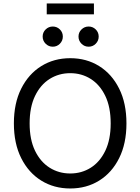

<svg xmlns="http://www.w3.org/2000/svg" viewBox="-20 -1071 805 1101"><path d="M382.8 9.8Q289.6 9.8 216.6 -35.4Q143.6 -80.6 101.6 -164.3Q59.6 -248 59.6 -363.3Q59.6 -479 101.6 -562.7Q143.6 -646.5 216.6 -691.9Q289.6 -737.3 382.8 -737.3Q476.1 -737.3 548.8 -691.9Q621.6 -646.5 663.3 -562.7Q705.1 -479 705.1 -363.3Q705.1 -248 663.3 -164.3Q621.6 -80.6 548.8 -35.4Q476.1 9.8 382.8 9.8ZM382.8 -76.2Q447.8 -76.2 500.2 -109.1Q552.7 -142.1 583.7 -206.3Q614.7 -270.5 614.7 -363.3Q614.7 -457 583.7 -521.2Q552.7 -585.4 500.2 -618.4Q447.8 -651.4 382.8 -651.4Q317.4 -651.4 264.6 -618.2Q211.9 -585 180.9 -520.8Q149.9 -456.5 149.9 -363.3Q149.9 -270.5 180.9 -206.5Q211.9 -142.6 264.6 -109.4Q317.4 -76.2 382.8 -76.2ZM518.6 -1051.3V-988.8H248V-1051.3ZM282.7 -803.2Q258.8 -803.2 241.7 -820.3Q224.6 -837.4 224.6 -861.3Q224.6 -885.3 241.7 -902.1Q258.8 -918.9 282.7 -918.9Q306.6 -918.9 323.5 -902.1Q340.3 -885.3 340.3 -861.3Q340.3 -837.4 323.5 -820.3Q306.6 -803.2 282.7 -803.2ZM488.3 -803.2Q464.4 -803.2 447.3 -820.3Q430.2 -837.4 430.2 -861.3Q430.2 -885.3 447.3 -902.1Q464.4 -918.9 488.3 -918.9Q512.2 -918.9 529.1 -902.1Q545.9 -885.3 545.9 -861.3Q545.9 -837.4 529.1 -820.3Q512.2 -803.2 488.3 -803.2Z"/></svg>

Font: Inter
Style: Regular
Weight: 400
Designer: Rasmus Andersson
Foundry: rsms
Version: Version 4.001;git-9221beed3